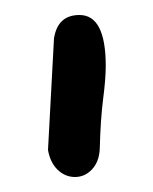

<svg xmlns="http://www.w3.org/2000/svg" viewBox="-20 -891 204 256"><path d="M44 -691 52 -840Q57 -871 86 -871Q121 -871 121 -803Q121 -786 117.5 -759Q114 -732 113 -692Q112 -675 102.5 -665Q93 -655 80 -655Q67 -655 57 -664.5Q47 -674 44 -691Z"/></svg>

Font: Patrick Hand
Style: Regular
Weight: 400
Designer: Patrick Wagesreiter
Foundry: Patrick Wagesreiter
Version: Version 1.003;PS 001.003;hotconv 1.0.70;makeotf.lib2.5.58329